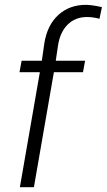

<svg xmlns="http://www.w3.org/2000/svg" viewBox="-20 -782 446 802"><path d="M63 0 146.5 -480.5H61.5L70.3 -528.3H154.8L165 -600.1Q177.2 -677.7 224.4 -720.2Q271.5 -762.7 341.8 -761.7Q370.1 -760.7 405.8 -752L395.5 -703.6Q368.2 -710.9 343.3 -710.9Q294.4 -710.9 262.5 -679.2Q230.5 -647.5 222.2 -590.8L212.9 -528.3H335.4L326.7 -480.5H205.1L121.6 0Z"/></svg>

Font: RobotoInd Light
Style: Italic
Weight: 300
Italic angle: -12°
Designer: Google
Version: Version 2.001151; 2014